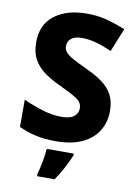

<svg xmlns="http://www.w3.org/2000/svg" viewBox="-101 -882 765 1075"><g transform="rotate(10 281.5 -344.5)"><path d="M526 -300Q526 -239 496 -189.5Q466 -140 406 -111.5Q346 -83 255 -83Q192 -83 142 -94Q92 -105 45 -127V-282Q99 -257 155.5 -240Q212 -223 264 -223Q313 -223 335 -241.5Q357 -260 357 -288Q357 -322 322 -343.5Q287 -365 223 -395Q181 -414 141.5 -440.5Q102 -467 77 -507.5Q52 -548 52 -611Q52 -711 121.5 -764Q191 -817 306 -817Q368 -817 421 -802.5Q474 -788 525 -767L471 -634Q423 -655 381.5 -666.5Q340 -678 301 -678Q260 -678 240 -661Q220 -644 220 -618Q220 -597 234 -581.5Q248 -566 278 -550Q308 -534 357 -511Q410 -487 448 -459Q486 -431 506 -393.5Q526 -356 526 -300ZM368 -22Q352 15 333 51.5Q314 88 287 128H187V115Q196 84 204 41.5Q212 -1 214 -32H368Z"/></g></svg>

Font: Noto Sans Telugu UI ExtraBold
Style: Regular
Weight: 800
Designer: Jelle Bosma - Monotype Design Team
Foundry: Monotype Imaging Inc.
Version: Version 2.005; ttfautohint (v1.8.4.7-5d5b)